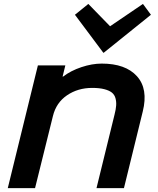

<svg xmlns="http://www.w3.org/2000/svg" viewBox="-20 -967 810 987"><path d="M713.9 -394 617.2 0H476.1L568.8 -377.9Q575.7 -404.8 577.1 -424.3Q578.6 -443.8 573.7 -461.9Q568.8 -480 555.2 -491Q541.5 -502 516.4 -508.5Q491.2 -515.1 454.1 -515.1Q380.4 -515.1 324.5 -477.1Q268.6 -439 252 -370.1L160.2 0H20L174.8 -630.9H315.9L301.8 -573.2H304.2Q343.8 -603.5 398.4 -621.8Q453.1 -640.1 502.9 -640.1Q625.5 -640.1 684.1 -575Q742.7 -509.8 713.9 -394ZM714.8 -946.8 755.9 -891.1 513.2 -695.8H511.2L365.2 -891.1L434.1 -946.8L545.9 -832Z"/></svg>

Font: Sinkin Sans 600 SemiBold Italic
Style: Regular
Weight: 600
Italic angle: -112°
Designer: Keith Bates
Foundry: K-Type
Version: Sinkin Sans (version 1.0)  by Keith Bates   •   © 2014   www